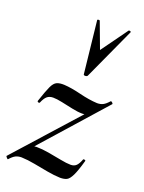

<svg xmlns="http://www.w3.org/2000/svg" viewBox="-149 -790 647 863"><g transform="rotate(20 174.0 -358.0)"><path d="M1 7Q-1 8 -6 2Q-11 -4 -10 -5L308 -360L302 -349Q289 -320 277 -310Q265 -300 244 -300Q223 -300 195 -306Q167 -312 141 -317.5Q115 -323 98 -323Q80 -323 69 -313.5Q58 -304 49 -282Q47 -278 41.5 -280Q36 -282 38 -287Q55 -338 65.5 -360.5Q76 -383 89.5 -389Q103 -395 125 -394Q160 -392 206 -380.5Q252 -369 291 -367Q307 -367 319 -373Q331 -379 346 -396Q349 -398 354 -393Q359 -388 357 -386L40 -29L38 -40Q52 -68 67.5 -78.5Q83 -89 104 -89Q130 -89 162 -83.5Q194 -78 224.5 -72Q255 -66 274 -66Q291 -66 301 -76Q311 -86 319 -108Q320 -110 325.5 -109Q331 -108 330 -104Q316 -54 304.5 -30.5Q293 -7 281 -1Q269 5 249 5Q221 4 187.5 -2Q154 -8 120 -14.5Q86 -21 56 -22Q40 -22 28 -16Q16 -10 1 7ZM191 -469 164 -718Q164 -721 169.5 -721.5Q175 -722 176 -719L222 -596L313 -722Q315 -724 320 -722.5Q325 -721 324 -718L210 -469Q207 -464 199 -464Q191 -464 191 -469Z"/></g></svg>

Font: Cormorant SemiBold
Style: Italic
Weight: 600
Italic angle: -10°
Designer: Christian Thalmann (Catharsis Fonts)
Foundry: Catharsis Fonts
Version: Version 4.000